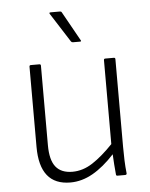

<svg xmlns="http://www.w3.org/2000/svg" viewBox="-51 -733 616 786"><g transform="rotate(-5 257.0 -339.5)"><path d="M207 11Q81 11 81 -146V-476Q81 -482 87 -482H122Q128 -482 128 -476V-149Q128 -88 150.5 -60Q173 -32 219 -32Q262 -32 302 -58Q342 -84 387 -131V-476Q387 -482 393 -482H428Q434 -482 434 -476V-115Q434 -87 435 -60Q436 -33 439 -6Q439 0 432 0H401Q395 0 395 -6Q393 -26 391.5 -47Q390 -68 389 -89Q344 -40 299 -14.5Q254 11 207 11ZM267 -560Q262 -560 259 -564L183 -683Q178 -690 187 -690H225Q230 -690 232 -686L299 -566Q303 -560 296 -560Z"/></g></svg>

Font: Sofia Sans Semi Condensed Light
Style: Regular
Weight: 300
Designer: Botio Nikoltchev, Ani Petrova
Foundry: lettersoup
Version: Version 4.100; ttfautohint (v1.8.4.7-5d5b)